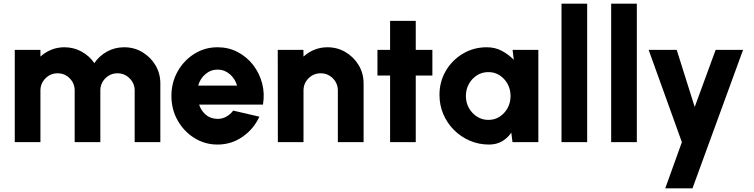

<svg xmlns="http://www.w3.org/2000/svg" viewBox="-20 -770 4085 1040"><path d="M60 0V-500H199V-463.5Q224.5 -487 257.8 -500.5Q291 -514 328.5 -514Q379.5 -514 422 -490.5Q464.5 -467 491 -428Q517 -467 559.5 -490.5Q602 -514 652.5 -514Q707 -514 751.2 -487.5Q795.5 -461 822 -416.8Q848.5 -372.5 848.5 -318V0H709.5V-280Q709.5 -318 682.2 -345.5Q655 -373 616.5 -373Q578 -373 550.8 -345.8Q523.5 -318.5 523.5 -280V0H384.5V-280Q384.5 -318.5 357.5 -345.8Q330.5 -373 292 -373Q253.5 -373 226.2 -345.5Q199 -318 199 -280V0Z M1158.5 13Q1089.5 13 1032.8 -22.5Q976 -58 942.2 -117.8Q908.5 -177.5 908.5 -250.5Q908.5 -323 942.2 -383Q976 -443 1032.8 -478.5Q1089.5 -514 1158.5 -514Q1218 -514 1267.2 -488.2Q1316.5 -462.5 1350.8 -418.5Q1385 -374.5 1399.8 -319Q1414.5 -263.5 1404.5 -203.5H1058.5Q1069 -171 1094 -149Q1119 -127 1158.5 -126Q1184 -126 1205.8 -138Q1227.5 -150 1243 -171L1385 -138Q1354.5 -71.5 1294 -29.2Q1233.5 13 1158.5 13ZM1053.5 -306.5H1264Q1253.5 -343.5 1224.8 -368.2Q1196 -393 1158.5 -393Q1121.5 -393 1092.8 -368.5Q1064 -344 1053.5 -306.5Z M1949.5 -318V0H1810V-280Q1810 -318.5 1782.8 -345.8Q1755.5 -373 1717 -373Q1678.5 -373 1651.2 -345.8Q1624 -318.5 1624 -280V0H1485L1484.5 -500H1623.5L1624 -463.5Q1649.5 -487 1682.8 -500.5Q1716 -514 1753.5 -514Q1807.5 -514 1852 -487.5Q1896.5 -461 1923 -416.8Q1949.5 -372.5 1949.5 -318Z M2322 -361H2232V0H2093V-361H2024.5V-500H2093V-657H2232V-500H2322Z M2756.5 -500H2896V0H2756L2749.5 -51.5Q2730 -22.5 2699.8 -4.8Q2669.5 13 2629 13Q2573 13 2524.5 -8Q2476 -29 2439 -66Q2402 -103 2381.2 -151.8Q2360.5 -200.5 2360.5 -256.5Q2360.5 -327.5 2394.8 -386Q2429 -444.5 2487.2 -479.2Q2545.5 -514 2616.5 -514Q2662 -514 2698.5 -494.5Q2735 -475 2763 -446ZM2625.5 -120.5Q2659.5 -120.5 2686.5 -138Q2713.5 -155.5 2729.5 -184.8Q2745.5 -214 2745.5 -250Q2745.5 -286 2729.5 -315.2Q2713.5 -344.5 2686.5 -362Q2659.5 -379.5 2625.5 -379.5Q2591 -379.5 2563.5 -362Q2536 -344.5 2519.8 -315.2Q2503.5 -286 2503.5 -250Q2503.5 -214 2520 -184.8Q2536.5 -155.5 2564.2 -138Q2592 -120.5 2625.5 -120.5Z M3021.5 0V-750H3160.5V0Z M3290.5 0V-750H3429.5V0Z M3856.5 -500H4005L3731 250H3583.5L3673.5 0L3493.5 -500H3645.5L3743 -190.5Z"/></svg>

Font: Urbanist ExtraBold
Style: Regular
Weight: 800
Designer: Corey Hu
Foundry: Corey Hu
Version: Version 1.330; ttfautohint (v1.8.4.7-5d5b)